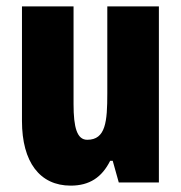

<svg xmlns="http://www.w3.org/2000/svg" viewBox="-20 -573 569 603"><path d="M479 -553H317V-280C317 -191 312 -134 254 -134C222 -134 211 -172 211 -246V-553H49V-193C49 -64 105 10 202 10C261 10 300 -16 326 -68H334L353 0H479Z"/></svg>

Font: Noto Sans Georgian ExtraCondensed Black
Style: Regular
Weight: 900
Width: 2
Designer: Monotype Design Team, Akaki Razmadze
Foundry: Google LLC
Version: Version 2.005